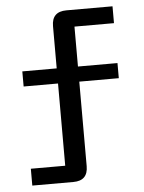

<svg xmlns="http://www.w3.org/2000/svg" viewBox="-51 -731 577 772"><g transform="rotate(-5 237.5 -345.0)"><path d="M48.1 0V-68H186.9V-631.3Q186.9 -690 246.3 -690H432.2V-622H272.7V-58.7Q272.7 0 214 0ZM48.1 -399.9V-460.9H432.2V-399.9Z"/></g></svg>

Font: Mozilla Text ExtraLight
Style: Regular
Weight: 200
Designer: Studio DRAMA
Foundry: Studio DRAMA
Version: Version 1.000